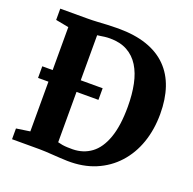

<svg xmlns="http://www.w3.org/2000/svg" viewBox="-132 -883 1028 1025"><g transform="rotate(20 382.0 -371.0)"><path d="M354.5 8Q335.5 7.5 313.8 6.2Q292 5 270.5 3.5Q249 2 229.5 1Q210 0 194.5 0H38.5V-61L116 -72.5V-665L42 -679V-743H193Q225 -743 253.5 -744.8Q282 -746.5 310.2 -748Q338.5 -749.5 369.5 -749.5Q463.5 -749.5 532.5 -725.8Q601.5 -702 646.8 -656.2Q692 -610.5 714 -545.2Q736 -480 736 -397Q736 -308 710 -233.2Q684 -158.5 634.2 -103.8Q584.5 -49 514 -19.5Q443.5 10 354.5 8ZM361 -60Q421 -61 465.8 -94Q510.5 -127 535.2 -196.2Q560 -265.5 560 -373.5Q560 -444 548.2 -501Q536.5 -558 511 -599Q485.5 -640 445 -662.2Q404.5 -684.5 347.5 -684.5Q330.5 -684.5 316.8 -682.8Q303 -681 292.5 -679.2Q282 -677.5 275.5 -677V-69Q288 -65.5 302 -63.2Q316 -61 330.5 -60.5Q345 -60 361 -60ZM57 -355V-421H400V-355Z"/></g></svg>

Font: Merriweather 24pt ExtraBold
Style: Regular
Weight: 800
Version: Version 2.100